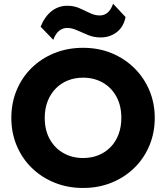

<svg xmlns="http://www.w3.org/2000/svg" viewBox="-20 -964 866 1000"><path d="M412.5 15Q332 15 263.8 -12.8Q195.5 -40.5 145 -90Q94.5 -139.5 66.8 -206Q39 -272.5 39 -350Q39 -428 66.8 -494.5Q94.5 -561 145 -610.5Q195.5 -660 263.8 -687.5Q332 -715 412.5 -715Q493.5 -715 561.5 -687Q629.5 -659 680 -609Q730.5 -559 758.2 -492.8Q786 -426.5 786 -350Q786 -272.5 758.2 -206Q730.5 -139.5 680 -90Q629.5 -40.5 561.5 -12.8Q493.5 15 412.5 15ZM412.5 -141Q456 -141 492.2 -155.5Q528.5 -170 555.5 -197.5Q582.5 -225 597.2 -263.8Q612 -302.5 612 -350Q612 -414 586.2 -461Q560.5 -508 515.2 -533.8Q470 -559.5 412.5 -559.5Q369.5 -559.5 333 -544.8Q296.5 -530 269.8 -502.5Q243 -475 228 -436.5Q213 -398 213 -350Q213 -286.5 239 -239.5Q265 -192.5 310.2 -166.8Q355.5 -141 412.5 -141ZM257.5 -756.5 191.5 -825Q213 -878 248.8 -906Q284.5 -934 330.5 -934Q365 -934 393.5 -921.5Q422 -909 447.8 -896.2Q473.5 -883.5 500 -883.5Q523 -883.5 540.5 -898.2Q558 -913 569 -944.5L634 -875Q623 -822.5 587.2 -795.8Q551.5 -769 504 -769Q469.5 -769 439.2 -781.2Q409 -793.5 381.8 -806Q354.5 -818.5 329.5 -818.5Q306.5 -818.5 287.8 -803.5Q269 -788.5 257.5 -756.5Z"/></svg>

Font: Geologica Roman
Style: Bold
Weight: 700
Designer: Sindre Bremnes, Frode Helland
Foundry: Monokrom Skriftforlag AS
Version: Version 1.010;gftools[0.9.28]